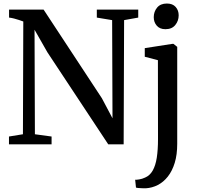

<svg xmlns="http://www.w3.org/2000/svg" viewBox="-20 -796 1091 1059"><path d="M29.5 0V-43L106.5 -55.5L108.5 -677.5Q98 -681.5 84.8 -685.8Q71.5 -690 57.5 -693.8Q43.5 -697.5 30 -699V-743H220.5L542 -254L600.5 -143.5L598.5 -685L514 -699V-743H742.5V-699L664.5 -685L662 0H577L241.5 -507.5L170.5 -632L172.5 -55.5L264.5 -43V0ZM784 242.5Q776 242.5 764.5 242.2Q753 242 743 241Q733 240 730 238.5L725.5 195.5Q732.5 196 748.2 193.5Q764 191 780 183.5Q806.5 172.5 822.2 144.8Q838 117 844.8 73.5Q851.5 30 851.5 -29L851 -464L778.5 -483V-530.5L930 -554H937L957.5 -537.5V-3Q957.5 57 943.8 102Q930 147 905.8 177.8Q881.5 208.5 850.2 224.5Q819 240.5 784 242.5ZM892 -635Q861.5 -635 844.8 -654.2Q828 -673.5 828 -701Q828 -731.5 846.5 -754Q865 -776.5 900 -776.5H901Q932 -776.5 948.8 -757.8Q965.5 -739 965.5 -711.5Q965.5 -681 946.8 -658Q928 -635 893 -635Z"/></svg>

Font: Merriweather 48pt Medium
Style: Regular
Weight: 500
Version: Version 2.100